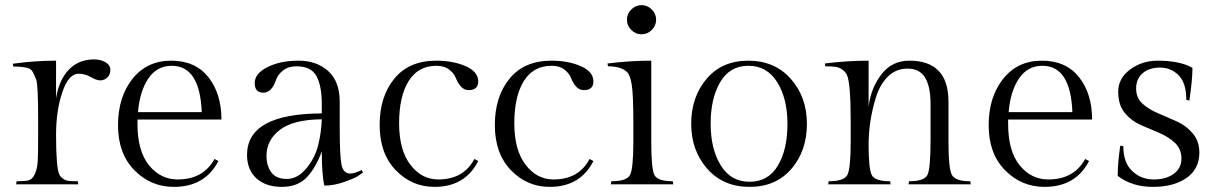

<svg xmlns="http://www.w3.org/2000/svg" viewBox="-20 -720 4747 750"><path d="M348 -488Q373 -488 392 -477Q411 -466 411 -447Q411 -428 399 -417Q387 -406 372 -406Q357 -406 334.5 -419Q312 -432 287 -432Q248 -432 223.5 -360Q199 -288 199 -193Q199 -65 212 -38Q216 -29 227 -21.5Q238 -14 250 -13Q262 -12 284 -12L286 0H43L45 -12Q77 -12 91.5 -15.5Q106 -19 116 -40Q126 -61 127.5 -92.5Q129 -124 129 -193V-251Q129 -390 121.5 -409Q114 -428 108 -439Q102 -450 90 -454Q68 -460 32 -460L30 -471Q115 -483 199 -483V-336Q210 -407 248.5 -447.5Q287 -488 348 -488Z M845 -253H517V-236Q517 -130 562 -74.5Q607 -19 674 -19Q774 -19 818 -99L833 -91Q781 10 659 10Q569 10 505 -55Q441 -120 441 -230.5Q441 -341 497.5 -412Q554 -483 648.5 -483Q743 -483 794 -418.5Q845 -354 845 -253ZM651 -463Q593 -463 559.5 -413.5Q526 -364 519 -282H768Q761 -463 651 -463Z M1307 -323V-222Q1307 -111 1314 -76.5Q1321 -42 1348 -42Q1365 -42 1393 -56L1398 -46Q1390 -40 1377 -31.5Q1364 -23 1324 -9Q1284 5 1247 5Q1237 -37 1237 -129Q1215 -67 1179.5 -28.5Q1144 10 1081 10Q1018 10 981.5 -23.5Q945 -57 945 -115Q945 -276 1237 -277V-313Q1237 -385 1216 -423Q1195 -461 1138 -461Q1106 -461 1086 -445Q1066 -429 1059 -410Q1042 -358 1008.5 -358Q975 -358 975 -395.5Q975 -433 1025 -458Q1075 -483 1146 -483Q1217 -483 1262 -442.5Q1307 -402 1307 -323ZM1237 -254Q1126 -253 1073.5 -213Q1021 -173 1021 -111Q1021 -72 1040 -46.5Q1059 -21 1100.5 -21Q1142 -21 1176 -61.5Q1210 -102 1222.5 -151.5Q1235 -201 1237 -254Z M1677 10Q1589 10 1526 -55Q1463 -120 1463 -231.5Q1463 -343 1520.5 -413Q1578 -483 1684 -483Q1750 -483 1799 -461.5Q1848 -440 1848 -402Q1848 -368 1811 -368Q1792 -368 1779.5 -383Q1767 -398 1760.5 -415.5Q1754 -433 1735 -448Q1716 -463 1685 -463Q1613 -463 1576 -403Q1539 -343 1539 -238.5Q1539 -134 1583 -76.5Q1627 -19 1692 -19Q1791 -19 1833 -99L1848 -91Q1797 10 1677 10Z M2127 10Q2039 10 1976 -55Q1913 -120 1913 -231.5Q1913 -343 1970.5 -413Q2028 -483 2134 -483Q2200 -483 2249 -461.5Q2298 -440 2298 -402Q2298 -368 2261 -368Q2242 -368 2229.5 -383Q2217 -398 2210.5 -415.5Q2204 -433 2185 -448Q2166 -463 2135 -463Q2063 -463 2026 -403Q1989 -343 1989 -238.5Q1989 -134 2033 -76.5Q2077 -19 2142 -19Q2241 -19 2283 -99L2298 -91Q2247 10 2127 10Z M2446 -603Q2429 -620 2429 -643Q2429 -666 2446 -683Q2463 -700 2486 -700Q2509 -700 2526 -683Q2543 -666 2543 -643Q2543 -620 2526 -603Q2509 -586 2486 -586Q2463 -586 2446 -603ZM2524 -483V-165Q2524 -60 2536.5 -36Q2549 -12 2608 -12L2610 0H2366L2368 -12Q2428 -12 2441 -36.5Q2454 -61 2454 -167V-237Q2454 -353 2447.5 -390.5Q2441 -428 2429 -439Q2405 -461 2355 -461L2353 -472Q2440 -483 2524 -483Z M2680 -236.5Q2680 -341 2740 -412Q2800 -483 2903 -483Q3006 -483 3069 -412Q3132 -341 3132 -236Q3132 -131 3071.5 -60.5Q3011 10 2908 10Q2805 10 2742.5 -61Q2680 -132 2680 -236.5ZM2795.5 -74Q2835 -10 2908 -10Q2981 -10 3018.5 -73Q3056 -136 3056 -235.5Q3056 -335 3016 -399Q2976 -463 2903.5 -463Q2831 -463 2793.5 -399.5Q2756 -336 2756 -237Q2756 -138 2795.5 -74Z M3373 -483V-304Q3382 -376 3423 -429.5Q3464 -483 3532 -483Q3685 -483 3685 -323V-165Q3685 -61 3698.5 -36.5Q3712 -12 3770 -12L3772 0H3529L3531 -12Q3591 -12 3603 -37Q3615 -62 3615 -174V-313Q3615 -382 3593.5 -417Q3572 -452 3525.5 -452Q3479 -452 3448 -420.5Q3417 -389 3402 -341Q3373 -248 3373 -154Q3373 -60 3385.5 -36Q3398 -12 3457 -12L3459 0H3215L3217 -12Q3277 -12 3290 -36.5Q3303 -61 3303 -167V-247Q3303 -397 3288 -428Q3283 -439 3270.5 -448Q3258 -457 3243.5 -459Q3229 -461 3204 -461L3202 -472Q3289 -483 3373 -483Z M4246 -253H3918V-236Q3918 -130 3963 -74.5Q4008 -19 4075 -19Q4175 -19 4219 -99L4234 -91Q4182 10 4060 10Q3970 10 3906 -55Q3842 -120 3842 -230.5Q3842 -341 3898.5 -412Q3955 -483 4049.5 -483Q4144 -483 4195 -418.5Q4246 -354 4246 -253ZM4052 -463Q3994 -463 3960.5 -413.5Q3927 -364 3920 -282H4169Q4162 -463 4052 -463Z M4502 -483Q4589 -483 4638 -455Q4638 -409 4626 -327L4614 -330Q4614 -396 4584 -426Q4554 -456 4511.5 -456Q4469 -456 4443.5 -434Q4418 -412 4418 -374.5Q4418 -337 4443.5 -314.5Q4469 -292 4505 -277Q4541 -262 4577.5 -245.5Q4614 -229 4639.5 -198.5Q4665 -168 4665 -124Q4665 -60 4615 -25Q4565 10 4483.5 10Q4402 10 4346 -33Q4346 -83 4356 -151L4368 -149Q4368 -84 4403 -51.5Q4438 -19 4486.5 -19Q4535 -19 4565 -41Q4595 -63 4595 -100.5Q4595 -138 4569.5 -162Q4544 -186 4508 -201Q4472 -216 4435.5 -232Q4399 -248 4373.5 -279Q4348 -310 4348 -362Q4348 -414 4394.5 -448.5Q4441 -483 4502 -483Z"/></svg>

Font: Gilda Display
Style: Regular
Weight: 400
Designer: Eduardo Rodriguez Tunni
Foundry: Eduardo Rodriguez Tunni
Version: Version 1.001